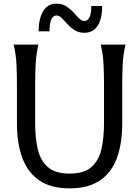

<svg xmlns="http://www.w3.org/2000/svg" viewBox="-20 -1020 764 1054"><path d="M191 -775Q178 -721 175.5 -665Q173 -609 173 -553V-343Q173 -265 187 -202.5Q201 -140 242 -103.5Q283 -67 362 -67Q442 -67 482.5 -103.5Q523 -140 537 -202.5Q551 -265 551 -343V-553Q551 -609 548.5 -665Q546 -721 533 -775H669Q656 -721 653.5 -665Q651 -609 651 -553V-343Q651 -232 621.5 -152Q592 -72 528 -29Q464 14 362 14Q260 14 196.5 -29Q133 -72 103 -152Q73 -232 73 -343V-553Q73 -609 70.5 -665Q68 -721 55 -775ZM481 -987H541Q541 -919 516.5 -879.5Q492 -840 443 -840Q412 -840 389.5 -854.5Q367 -869 350.5 -887.5Q334 -906 319.5 -920.5Q305 -935 290 -935Q252 -935 252 -848H192Q192 -916 216.5 -958Q241 -1000 290 -1000Q321 -1000 343.5 -985.5Q366 -971 382.5 -952.5Q399 -934 413.5 -919.5Q428 -905 443 -905Q481 -905 481 -987Z"/></svg>

Font: Faculty Glyphic
Style: Regular
Weight: 400
Designer: Koto Studio, Dylan Young
Foundry: Koto Studio
Version: Version 1.004; ttfautohint (v1.8.4.7-5d5b)